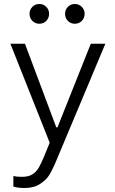

<svg xmlns="http://www.w3.org/2000/svg" viewBox="-20 -745 575 962"><path d="M102 197Q73 197 47 190V137Q63 141 90 141Q123 141 142.5 128.5Q162 116 174 95.5Q186 75 203 34L229 -30L32 -526H105L262 -107H268L435 -526H508L257 72Q241 109 226.5 132.5Q212 156 181 176.5Q150 197 102 197ZM306 -676Q306 -696 320 -710.5Q334 -725 355 -725Q376 -725 390 -710.5Q404 -696 404 -676Q404 -655 390 -640.5Q376 -626 355 -626Q334 -626 320 -640.5Q306 -655 306 -676ZM128 -676Q128 -696 142 -710.5Q156 -725 177 -725Q198 -725 212 -710.5Q226 -696 226 -676Q226 -655 212 -640.5Q198 -626 177 -626Q156 -626 142 -640.5Q128 -655 128 -676Z"/></svg>

Font: Be Vietnam Light
Style: Regular
Weight: 300
Designer: Gabriel Lam
Foundry: TypeRant
Version: Version 4.000